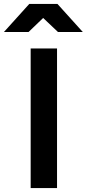

<svg xmlns="http://www.w3.org/2000/svg" viewBox="-68 -963 444 983"><path d="M224 0H89V-715H224ZM356 -799H229L153 -871L78 -799H-48L82 -943H226Z"/></svg>

Font: Wix Madefor Text
Style: Bold
Weight: 700
Designer: Dalton Maag Ltd
Foundry: Dalton Maag Ltd
Version: Version 3.100